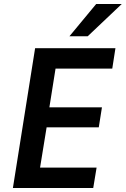

<svg xmlns="http://www.w3.org/2000/svg" viewBox="-20 -948 634 968"><path d="M45 0 157 -705H562L546 -602H260L229 -407H494L478 -306H215L182 -103H467L450 0ZM330 -765 465 -928H594L422 -765Z"/></svg>

Font: Nunito Sans 7pt Condensed
Style: Bold Italic
Weight: 700
Width: 3
Italic angle: -9°
Designer: Vernon Adams
Foundry: Vernon Adams
Version: Version 3.101;gftools[0.9.27]